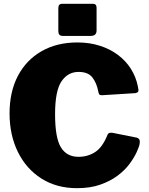

<svg xmlns="http://www.w3.org/2000/svg" viewBox="-20 -974 777 1004"><path d="M385 -752Q448 -752 501.5 -735Q555 -718 596.5 -687Q638 -656 664.5 -614Q691 -572 701 -522Q706 -501 702.5 -495Q699 -489 688 -487L513 -476Q502 -476 499 -480.5Q496 -485 494 -495Q486 -539 463.5 -568.5Q441 -598 391 -598Q335 -598 301.5 -548.5Q268 -499 268 -377Q268 -253 298.5 -203.5Q329 -154 390 -154Q440 -154 478.5 -179.5Q517 -205 543 -271Q548 -283 571 -279L696 -254Q701 -253 707 -247Q713 -241 710 -221Q707 -205 694 -177Q681 -149 657 -116.5Q633 -84 595 -55.5Q557 -27 504.5 -8.5Q452 10 383 10Q276 10 196.5 -40.5Q117 -91 73.5 -179.5Q30 -268 30 -381Q30 -494 73.5 -577Q117 -660 197 -706Q277 -752 385 -752ZM485 -933V-815Q485 -800 477 -793Q469 -786 452 -786H311Q296 -786 290.5 -792.5Q285 -799 285 -812V-931Q285 -954 304 -954H467Q485 -954 485 -933Z"/></svg>

Font: Libre Franklin Black
Style: Regular
Weight: 900
Designer: Pablo Impallari, Rodrigo Fuenzalida, Nhung Nguyen
Foundry: Impallari Type
Version: Version 3.000